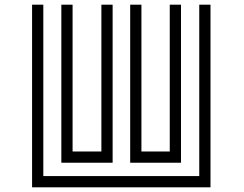

<svg xmlns="http://www.w3.org/2000/svg" viewBox="-20 -800 1040 820"><path d="M536 -780H584V-153H705V-780H753V-105H536ZM242 -780H290V-153H413V-780H461V-105H242ZM117 -780H165V-48H831V-780H879V0H117Z"/></svg>

Font: Train One
Style: Regular
Weight: 400
Designer: Fontworks Inc.
Foundry: Fontworks Inc.
Version: Version 1.100